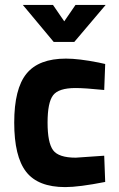

<svg xmlns="http://www.w3.org/2000/svg" viewBox="-20 -751 486 783"><path d="M249 -512Q301 -512 382 -496L409 -490L405 -384Q326 -392 288 -392Q219 -392 196.5 -362.5Q174 -333 174 -251Q174 -169 196.5 -138.5Q219 -108 289 -108L405 -116L409 -9Q302 12 246 12Q135 12 86.5 -50.5Q38 -113 38 -251Q38 -389 88 -450.5Q138 -512 249 -512ZM199 -580 73 -731H196L242 -664L288 -731H411L283 -580Z"/></svg>

Font: Titillium Web[RUS by Daymarius]
Style: Bold
Weight: 700
Designer: Cyrillization by Daymarius
Foundry: Cyrillization by Daymarius
Version: Version 1.002 September 11, 2018